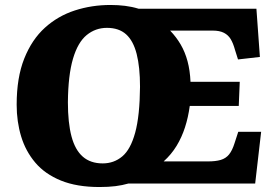

<svg xmlns="http://www.w3.org/2000/svg" viewBox="-20 -738 1103 772"><path d="M47 -317Q47 -426 77.5 -502.5Q108 -579 160.5 -626.5Q213 -674 281 -696Q349 -718 424 -718Q455 -718 483 -714.5Q511 -711 537 -703H1011L1025 -509L937 -499L925 -537Q918 -563 908 -580Q898 -597 880.5 -606Q863 -615 835 -615H664Q689 -589 706.5 -559Q724 -529 734 -492Q744 -455 746 -409H944L940 -312H743Q737 -267 724 -226.5Q711 -186 690 -151.5Q669 -117 638 -89H816Q847 -89 867.5 -95Q888 -101 901 -117Q914 -133 923 -162L938 -208H1030L1006 0H496Q472 7 444 10.5Q416 14 380 14Q289 14 225 -12Q161 -38 122 -84Q83 -130 65 -189.5Q47 -249 47 -317ZM253 -327Q253 -244 267.5 -189.5Q282 -135 313 -108Q344 -81 393 -81Q438 -81 471.5 -109Q505 -137 523.5 -204.5Q542 -272 543 -389Q543 -468 529.5 -521Q516 -574 487 -600Q458 -626 410 -626Q364 -626 328.5 -597Q293 -568 273.5 -502Q254 -436 253 -327Z"/></svg>

Font: Literata 18pt ExtraBold
Style: Italic
Weight: 800
Italic angle: -2°
Designer: Latin by Veronika Burian and Jose Scaglione. Greek by Irene Vlachou. Cyrillic by Vera Evstafieva
Foundry: TypeTogether
Version: Version 3.103;gftools[0.9.29]